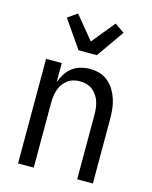

<svg xmlns="http://www.w3.org/2000/svg" viewBox="-116 -846 731 922"><g transform="rotate(15 250.0 -385.0)"><path d="M64 0V-520H142V-425Q150 -447 162.5 -467Q175 -487 193.5 -501Q212 -515 235 -521.5Q258 -528 281 -528Q306 -528 329.5 -521Q353 -514 372 -498Q391 -482 403.5 -461Q416 -440 423.5 -416.5Q431 -393 433.5 -368.5Q436 -344 436 -320V0H358V-320Q358 -337 356 -353.5Q354 -370 349 -385.5Q344 -401 334.5 -415Q325 -429 312 -439Q299 -449 283 -453.5Q267 -458 250 -458Q233 -458 217 -453.5Q201 -449 188 -439Q175 -429 165.5 -415Q156 -401 151 -385.5Q146 -370 144 -353.5Q142 -337 142 -320V0ZM204 -600 109 -737 156 -770 250 -656 343 -770 391 -737 295 -600Z"/></g></svg>

Font: Huly
Style: Regular
Weight: 400
Designer: Belleve Invis
Foundry: Belleve Invis
Version: Version 33.2.5; ttfautohint (v1.8.4)